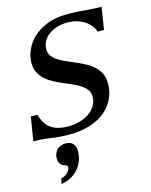

<svg xmlns="http://www.w3.org/2000/svg" viewBox="-150 -820 955 1212"><g transform="rotate(-15 327.5 -214.0)"><path d="M234.9 -40.5Q272.9 -40.5 308.1 -50.3Q343.3 -60.1 370.4 -78.6Q397.5 -97.2 413.6 -123.8Q429.7 -150.4 429.7 -184.1Q429.7 -210 416 -228.5Q402.3 -247.1 380.1 -262Q357.9 -276.9 329.3 -289.1Q300.8 -301.3 270.8 -314.2Q240.7 -327.1 212.2 -342.3Q183.6 -357.4 161.4 -377.4Q139.2 -397.5 125.5 -424.1Q111.8 -450.7 111.8 -486.8Q111.8 -528.3 130.1 -570.8Q148.4 -613.3 185.1 -647.9Q221.7 -682.6 277.3 -704.6Q333 -726.6 407.7 -726.6Q434.6 -726.6 455.1 -725.8Q475.6 -725.1 492.4 -723.9Q509.3 -722.7 523.9 -721.2Q538.6 -719.7 554.4 -718.5Q570.3 -717.3 588.9 -716.6Q607.4 -715.8 631.3 -715.8L608.4 -570.3H567.4Q559.6 -593.8 543.7 -613Q527.8 -632.3 505.6 -646.2Q483.4 -660.2 455.1 -668Q426.8 -675.8 394 -675.8Q364.3 -675.8 334.2 -667.7Q304.2 -659.7 279.8 -643.6Q255.4 -627.4 240 -602.8Q224.6 -578.1 224.6 -544.9Q224.6 -520 238.3 -501.7Q252 -483.4 274.7 -469Q297.4 -454.6 326.2 -442.1Q355 -429.7 385 -416.7Q415 -403.8 443.8 -388.4Q472.7 -373 495.4 -352.3Q518.1 -331.5 531.7 -304Q545.4 -276.4 545.4 -238.8Q545.4 -185.5 524.2 -139.9Q502.9 -94.2 462.6 -60.8Q422.4 -27.3 363.8 -8.3Q305.2 10.7 231 10.7Q201.2 10.7 179.2 9.5Q157.2 8.3 139.6 6.3Q122.1 4.4 106.9 2Q91.8 -0.5 75.4 -2.4Q59.1 -4.4 40 -5.6Q21 -6.8 -4.4 -6.8L20.5 -162.1H64Q81.5 -96.7 123.3 -68.6Q165 -40.5 234.9 -40.5ZM96.7 299.8 106.4 264.6Q123.5 260.7 135 253.2Q146.5 245.6 153.3 237.3Q160.2 229 163.1 220.7Q166 212.4 166 207Q166 201.7 162.1 197Q158.2 192.4 147 189.9Q128.9 186 119.4 171.1Q109.9 156.2 109.9 136.2Q109.9 119.1 115.7 104.7Q121.6 90.3 131.8 80.1Q142.1 69.8 156.5 64.2Q170.9 58.6 188 58.6Q220.7 58.6 236.3 77.1Q252 95.7 252 123.5Q252 156.2 241.2 185.8Q230.5 215.3 210.4 239Q190.4 262.7 161.6 278.6Q132.8 294.4 96.7 299.8Z"/></g></svg>

Font: Arian AMU Serif
Style: Bold Italic
Weight: 700
Italic angle: -15°
Designer: Ruben Hakobyan (Tarumian)
Foundry: Ruben Hakobyan (Tarumian)
Version: Version 1.002